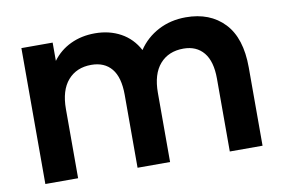

<svg xmlns="http://www.w3.org/2000/svg" viewBox="-67 -715 1218 827"><g transform="rotate(-10 542.0 -301.0)"><path d="M1018.9 -342.2V0H875.6V-318.9Q875.6 -394.4 843.9 -432.8Q812.2 -471.1 755.6 -471.1Q690 -471.1 652.2 -427.8Q614.4 -384.4 614.4 -302.2V0H472.2V-318.9Q472.2 -395.6 441.1 -433.3Q410 -471.1 352.2 -471.1Q287.8 -471.1 250 -427.8Q212.2 -384.4 212.2 -302.2V0H68.9V-594.4H205.6V-514.4Q236.7 -556.7 284.4 -579.4Q332.2 -602.2 391.1 -602.2Q454.4 -602.2 503.9 -575Q553.3 -547.8 581.1 -495.6Q614.4 -545.6 668.3 -573.9Q722.2 -602.2 788.9 -602.2Q894.4 -602.2 956.7 -536.7Q1018.9 -471.1 1018.9 -342.2Z"/></g></svg>

Font: Paperlogy 7 Bold
Style: Regular
Weight: 700
Designer: redesigned by Lee Juim, glyphs from Gmarket Sans & Montserrat
Foundry: PT&
Version: Version 1.001